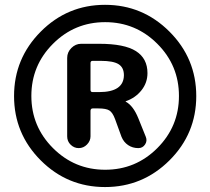

<svg xmlns="http://www.w3.org/2000/svg" viewBox="-20 -755 853 780"><path d="M347.7 -499V-389.6Q347.7 -380.9 356.4 -380.9H382.8Q482.4 -380.9 483.4 -449.2Q483.4 -480.5 461.9 -494.1Q440.4 -507.8 388.7 -507.8H356.4Q347.7 -507.8 347.7 -499ZM299.8 -153.3Q281.2 -153.3 267.1 -167Q252.9 -180.7 252.9 -201.2V-519.5Q252.9 -543 270 -560.1Q287.1 -577.1 309.6 -577.1H382.8Q485.4 -577.1 532.2 -547.4Q579.1 -517.6 579.1 -458Q579.1 -418.9 554.7 -388.2Q530.3 -357.4 491.2 -343.8Q490.2 -343.8 490.2 -342.8L491.2 -341.8Q521.5 -325.2 542 -274.4L572.3 -199.2Q579.1 -182.6 569.3 -168Q559.6 -153.3 542 -153.3Q518.6 -153.3 500.5 -165.5Q482.4 -177.7 473.6 -199.2L447.3 -271.5Q437.5 -297.9 424.3 -306.2Q411.1 -314.5 379.9 -314.5H356.4Q348.6 -314.5 347.7 -305.7V-201.2Q347.7 -182.6 333.5 -168Q319.3 -153.3 299.8 -153.3ZM619.1 -577.1Q531.2 -665 407.2 -665Q283.2 -665 195.3 -577.1Q107.4 -489.3 107.4 -365.2Q107.4 -241.2 195.3 -153.3Q283.2 -65.4 407.2 -65.4Q531.2 -65.4 619.1 -153.3Q707 -241.2 707 -365.2Q707 -489.3 619.1 -577.1ZM668.5 -103.5Q559.6 4.9 406.7 4.9Q253.9 4.9 145.5 -103.5Q37.1 -211.9 37.1 -364.7Q37.1 -517.6 145.5 -626.5Q253.9 -735.4 406.7 -735.4Q559.6 -735.4 668.5 -626.5Q777.3 -517.6 777.3 -364.7Q777.3 -211.9 668.5 -103.5Z"/></svg>

Font: Rounded Mgen+ 2p medium
Style: Regular
Weight: 500
Designer: [Source Han Sans]
Ryoko NISHIZUKA  (kana & ideographs); Paul D. Hunt (Latin, Greek & Cyrillic); Wenlong ZHANG  (bopomofo
Version: Version 1.059.20150602